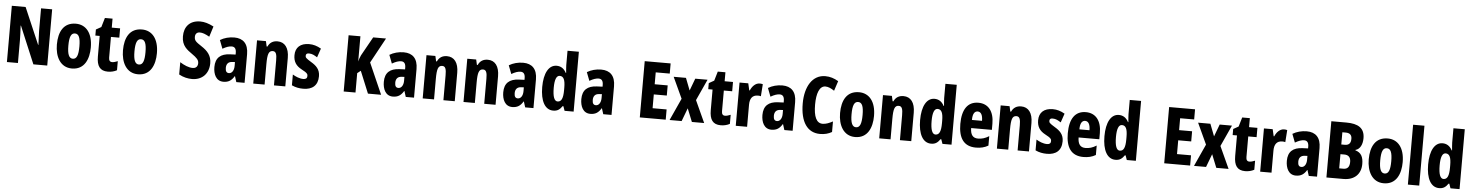

<svg xmlns="http://www.w3.org/2000/svg" viewBox="-20 -1589 18600 2428"><g transform="rotate(5 9280.0 -375.0)"><path d="M577 0V-714H436V-428C437 -380 439 -334 443 -251H439L240 -714H65V0H205V-291C204 -336 203 -388 198 -474H202L401 0Z M1106 -276C1106 -458 1021 -559 892 -559C738 -559 675 -439 675 -276C675 -125 741 10 890 10C1050 10 1106 -129 1106 -276ZM821 -274C821 -386 842 -435 891 -435C941 -435 961 -385 961 -276C961 -166 941 -114 891 -114C842 -114 821 -167 821 -274Z M1390 -115C1361 -115 1348 -133 1348 -170V-431H1454V-549H1348V-663H1251L1216 -545L1150 -508V-431H1205V-171C1205 -49 1246 10 1347 10C1388 10 1429 0 1461 -18V-133C1434 -122 1411 -115 1390 -115Z M1945 -276C1945 -458 1860 -559 1731 -559C1577 -559 1514 -439 1514 -276C1514 -125 1580 10 1729 10C1889 10 1945 -129 1945 -276ZM1660 -274C1660 -386 1681 -435 1730 -435C1780 -435 1800 -385 1800 -276C1800 -166 1780 -114 1730 -114C1681 -114 1660 -167 1660 -274Z M2628 -208C2628 -303 2581 -360 2496 -415C2425 -462 2405 -478 2405 -525C2405 -560 2425 -585 2463 -585C2498 -585 2533 -572 2586 -542L2628 -675C2563 -709 2509 -724 2457 -724C2324 -724 2253 -640 2254 -517C2254 -397 2327 -350 2387 -307C2451 -262 2476 -237 2476 -196C2476 -159 2457 -130 2411 -130C2361 -130 2304 -154 2249 -189V-33C2305 -2 2363 10 2415 10C2541 10 2628 -74 2628 -208Z M2903 -560C2838 -560 2775 -543 2724 -512L2765 -405C2812 -432 2847 -444 2881 -444C2920 -444 2938 -417 2938 -368V-346L2867 -343C2748 -338 2684 -283 2684 -166C2684 -76 2720 10 2813 10C2879 10 2917 -17 2951 -73H2954L2977 0H3082V-363C3082 -496 3016 -560 2903 -560ZM2904 -249 2938 -251V-201C2938 -143 2911 -105 2874 -105C2844 -105 2829 -124 2829 -168C2829 -218 2854 -247 2904 -249Z M3452 -559C3398 -559 3354 -536 3330 -482H3320L3305 -549H3192V0H3336V-259C3336 -387 3351 -431 3403 -431C3445 -431 3455 -392 3455 -317V0H3599V-361C3599 -489 3544 -559 3452 -559Z M4012 -165C4012 -252 3962 -297 3898 -335C3829 -377 3822 -387 3822 -408C3822 -431 3835 -441 3861 -441C3903 -441 3933 -423 3967 -401L4006 -515C3954 -545 3907 -559 3853 -559C3743 -559 3680 -502 3680 -403C3680 -322 3714 -270 3786 -232C3864 -192 3866 -176 3866 -154C3866 -127 3850 -113 3818 -113C3768 -113 3719 -135 3681 -158V-21C3728 1 3774 10 3827 10C3941 10 4012 -47 4012 -165Z M4815 0 4641 -395 4815 -714H4652L4518 -474C4503 -441 4494 -415 4490 -394V-714H4340V0H4490V-246L4533 -280L4648 0Z M5054 -560C4989 -560 4926 -543 4875 -512L4916 -405C4963 -432 4998 -444 5032 -444C5071 -444 5089 -417 5089 -368V-346L5018 -343C4899 -338 4835 -283 4835 -166C4835 -76 4871 10 4964 10C5030 10 5068 -17 5102 -73H5105L5128 0H5233V-363C5233 -496 5167 -560 5054 -560ZM5055 -249 5089 -251V-201C5089 -143 5062 -105 5025 -105C4995 -105 4980 -124 4980 -168C4980 -218 5005 -247 5055 -249Z M5603 -559C5549 -559 5505 -536 5481 -482H5471L5456 -549H5343V0H5487V-259C5487 -387 5502 -431 5554 -431C5596 -431 5606 -392 5606 -317V0H5750V-361C5750 -489 5695 -559 5603 -559Z M6121 -559C6067 -559 6023 -536 5999 -482H5989L5974 -549H5861V0H6005V-259C6005 -387 6020 -431 6072 -431C6114 -431 6124 -392 6124 -317V0H6268V-361C6268 -489 6213 -559 6121 -559Z M6570 -560C6505 -560 6442 -543 6391 -512L6432 -405C6479 -432 6514 -444 6548 -444C6587 -444 6605 -417 6605 -368V-346L6534 -343C6415 -338 6351 -283 6351 -166C6351 -76 6387 10 6480 10C6546 10 6584 -17 6618 -73H6621L6644 0H6749V-363C6749 -496 6683 -560 6570 -560ZM6571 -249 6605 -251V-201C6605 -143 6578 -105 6541 -105C6511 -105 6496 -124 6496 -168C6496 -218 6521 -247 6571 -249Z M7000 10C7052 10 7082 -10 7115 -57H7124L7144 0H7259V-760H7115V-578C7115 -553 7119 -523 7122 -479H7117C7088 -535 7046 -559 6995 -559C6896 -559 6836 -453 6836 -276C6836 -98 6895 10 7000 10ZM7045 -110C7004 -110 6982 -165 6982 -278C6982 -382 7003 -435 7045 -435C7094 -435 7115 -391 7115 -292V-260C7115 -156 7094 -110 7045 -110Z M7561 -560C7496 -560 7433 -543 7382 -512L7423 -405C7470 -432 7505 -444 7539 -444C7578 -444 7596 -417 7596 -368V-346L7525 -343C7406 -338 7342 -283 7342 -166C7342 -76 7378 10 7471 10C7537 10 7575 -17 7609 -73H7612L7635 0H7740V-363C7740 -496 7674 -560 7561 -560ZM7562 -249 7596 -251V-201C7596 -143 7569 -105 7532 -105C7502 -105 7487 -124 7487 -168C7487 -218 7512 -247 7562 -249Z M8428 0V-130H8250V-305H8415V-434H8250V-585H8428V-714H8099V0Z M8605 -281 8477 0H8630L8693 -167L8760 0H8916L8788 -280L8911 -549H8755L8697 -394L8637 -549H8481Z M9170 -115C9141 -115 9128 -133 9128 -170V-431H9234V-549H9128V-663H9031L8996 -545L8930 -508V-431H8985V-171C8985 -49 9026 10 9127 10C9168 10 9209 0 9241 -18V-133C9214 -122 9191 -115 9170 -115Z M9572 -559C9516 -559 9475 -509 9455 -461H9448L9428 -549H9317V0H9461V-279C9461 -358 9492 -405 9563 -405C9575 -405 9591 -404 9601 -400L9612 -554C9594 -559 9583 -559 9572 -559Z M9860 -560C9795 -560 9732 -543 9681 -512L9722 -405C9769 -432 9804 -444 9838 -444C9877 -444 9895 -417 9895 -368V-346L9824 -343C9705 -338 9641 -283 9641 -166C9641 -76 9677 10 9770 10C9836 10 9874 -17 9908 -73H9911L9934 0H10039V-363C10039 -496 9973 -560 9860 -560ZM9861 -249 9895 -251V-201C9895 -143 9868 -105 9831 -105C9801 -105 9786 -124 9786 -168C9786 -218 9811 -247 9861 -249Z M10404 -594C10441 -594 10478 -576 10517 -550L10558 -675C10505 -707 10451 -724 10391 -724C10230 -724 10136 -572 10136 -356C10136 -121 10226 10 10387 10C10443 10 10492 -2 10537 -28V-162C10491 -138 10451 -121 10408 -121C10330 -121 10293 -202 10293 -355C10293 -496 10328 -594 10404 -594Z M11048 -276C11048 -458 10963 -559 10834 -559C10680 -559 10617 -439 10617 -276C10617 -125 10683 10 10832 10C10992 10 11048 -129 11048 -276ZM10763 -274C10763 -386 10784 -435 10833 -435C10883 -435 10903 -385 10903 -276C10903 -166 10883 -114 10833 -114C10784 -114 10763 -167 10763 -274Z M11398 -559C11344 -559 11300 -536 11276 -482H11266L11251 -549H11138V0H11282V-259C11282 -387 11297 -431 11349 -431C11391 -431 11401 -392 11401 -317V0H11545V-361C11545 -489 11490 -559 11398 -559Z M11797 10C11849 10 11879 -10 11912 -57H11921L11941 0H12056V-760H11912V-578C11912 -553 11916 -523 11919 -479H11914C11885 -535 11843 -559 11792 -559C11693 -559 11633 -453 11633 -276C11633 -98 11692 10 11797 10ZM11842 -110C11801 -110 11779 -165 11779 -278C11779 -382 11800 -435 11842 -435C11891 -435 11912 -391 11912 -292V-260C11912 -156 11891 -110 11842 -110Z M12349 -558C12214 -558 12144 -457 12144 -272C12144 -94 12210 10 12366 10C12425 10 12476 -2 12522 -29V-149C12472 -118 12431 -106 12382 -106C12318 -106 12286 -145 12285 -231H12548V-310C12548 -465 12476 -558 12349 -558ZM12350 -447C12391 -447 12414 -408 12414 -334H12286C12286 -417 12313 -447 12350 -447Z M12892 -559C12838 -559 12794 -536 12770 -482H12760L12745 -549H12632V0H12776V-259C12776 -387 12791 -431 12843 -431C12885 -431 12895 -392 12895 -317V0H13039V-361C13039 -489 12984 -559 12892 -559Z M13452 -165C13452 -252 13402 -297 13338 -335C13269 -377 13262 -387 13262 -408C13262 -431 13275 -441 13301 -441C13343 -441 13373 -423 13407 -401L13446 -515C13394 -545 13347 -559 13293 -559C13183 -559 13120 -502 13120 -403C13120 -322 13154 -270 13226 -232C13304 -192 13306 -176 13306 -154C13306 -127 13290 -113 13258 -113C13208 -113 13159 -135 13121 -158V-21C13168 1 13214 10 13267 10C13381 10 13452 -47 13452 -165Z M13713 -558C13578 -558 13508 -457 13508 -272C13508 -94 13574 10 13730 10C13789 10 13840 -2 13886 -29V-149C13836 -118 13795 -106 13746 -106C13682 -106 13650 -145 13649 -231H13912V-310C13912 -465 13840 -558 13713 -558ZM13714 -447C13755 -447 13778 -408 13778 -334H13650C13650 -417 13677 -447 13714 -447Z M14137 10C14189 10 14219 -10 14252 -57H14261L14281 0H14396V-760H14252V-578C14252 -553 14256 -523 14259 -479H14254C14225 -535 14183 -559 14132 -559C14033 -559 13973 -453 13973 -276C13973 -98 14032 10 14137 10ZM14182 -110C14141 -110 14119 -165 14119 -278C14119 -382 14140 -435 14182 -435C14231 -435 14252 -391 14252 -292V-260C14252 -156 14231 -110 14182 -110Z M15085 0V-130H14907V-305H15072V-434H14907V-585H15085V-714H14756V0Z M15262 -281 15134 0H15287L15350 -167L15417 0H15573L15445 -280L15568 -549H15412L15354 -394L15294 -549H15138Z M15827 -115C15798 -115 15785 -133 15785 -170V-431H15891V-549H15785V-663H15688L15653 -545L15587 -508V-431H15642V-171C15642 -49 15683 10 15784 10C15825 10 15866 0 15898 -18V-133C15871 -122 15848 -115 15827 -115Z M16229 -559C16173 -559 16132 -509 16112 -461H16105L16085 -549H15974V0H16118V-279C16118 -358 16149 -405 16220 -405C16232 -405 16248 -404 16258 -400L16269 -554C16251 -559 16240 -559 16229 -559Z M16517 -560C16452 -560 16389 -543 16338 -512L16379 -405C16426 -432 16461 -444 16495 -444C16534 -444 16552 -417 16552 -368V-346L16481 -343C16362 -338 16298 -283 16298 -166C16298 -76 16334 10 16427 10C16493 10 16531 -17 16565 -73H16568L16591 0H16696V-363C16696 -496 16630 -560 16517 -560ZM16518 -249 16552 -251V-201C16552 -143 16525 -105 16488 -105C16458 -105 16443 -124 16443 -168C16443 -218 16468 -247 16518 -249Z M17006 -714H16815V0H17032C17169 0 17252 -80 17252 -208C17252 -297 17226 -352 17150 -374V-379C17210 -394 17239 -459 17239 -535C17239 -663 17157 -714 17006 -714ZM17011 -432H16966V-587H17008C17060 -587 17087 -564 17087 -514C17087 -457 17061 -432 17011 -432ZM16966 -309H17016C17068 -309 17097 -280 17097 -222C17097 -159 17071 -129 17020 -129H16966Z M17759 -276C17759 -458 17674 -559 17545 -559C17391 -559 17328 -439 17328 -276C17328 -125 17394 10 17543 10C17703 10 17759 -129 17759 -276ZM17474 -274C17474 -386 17495 -435 17544 -435C17594 -435 17614 -385 17614 -276C17614 -166 17594 -114 17544 -114C17495 -114 17474 -167 17474 -274Z M17993 0V-760H17849V0Z M18246 10C18298 10 18328 -10 18361 -57H18370L18390 0H18505V-760H18361V-578C18361 -553 18365 -523 18368 -479H18363C18334 -535 18292 -559 18241 -559C18142 -559 18082 -453 18082 -276C18082 -98 18141 10 18246 10ZM18291 -110C18250 -110 18228 -165 18228 -278C18228 -382 18249 -435 18291 -435C18340 -435 18361 -391 18361 -292V-260C18361 -156 18340 -110 18291 -110Z"/></g></svg>

Font: Noto Sans Kannada ExtraCondensed ExtraBold
Style: Regular
Weight: 800
Width: 2
Designer: Jelle Bosma - Monotype Design Team
Foundry: Monotype Imaging Inc.
Version: Version 2.005